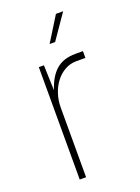

<svg xmlns="http://www.w3.org/2000/svg" viewBox="-139 -788 622 851"><g transform="rotate(-20 171.5 -363.0)"><path d="M85 0V-530H109L113 -411Q132 -470 166 -500Q200 -530 258 -530H293V-498H250Q221 -498 196 -484Q171 -470 153 -446.5Q135 -423 125 -392.5Q115 -362 115 -328V0ZM165 -610 237 -726H271L191 -610Z"/></g></svg>

Font: Geist Thin
Style: Regular
Weight: 400
Designer: Basement.studio, Andrés Briganti, Mateo Zaragoza
Foundry: Basement.studio, Vercel, Andrés Briganti, Guido Ferreyra, Mateo Zaragoza
Version: Version 1.401